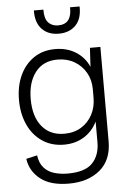

<svg xmlns="http://www.w3.org/2000/svg" viewBox="-63 -835 711 1062"><g transform="rotate(-5 292.5 -304.5)"><path d="M276 181Q174 181 118 136.5Q62 92 53 24L114 10Q120 54 143 79.5Q166 105 200.5 115Q235 125 275 125Q371 125 412 82Q453 39 453 -33V-148Q427 -95 379 -65.5Q331 -36 269 -36Q199 -36 147.5 -71Q96 -106 68.5 -166.5Q41 -227 41 -304Q41 -380 68 -439Q95 -498 145 -532.5Q195 -567 265 -567Q330 -567 379 -536Q428 -505 451 -452L457 -557H515V-33Q515 71 449 126Q383 181 276 181ZM275 -96Q329 -96 369 -120.5Q409 -145 431 -187Q453 -229 453 -281V-328Q453 -380 429.5 -420.5Q406 -461 365.5 -484.5Q325 -508 272 -508Q193 -508 149.5 -452Q106 -396 106 -303Q106 -206 151 -151Q196 -96 275 -96ZM293 -650Q234 -650 199.5 -686Q165 -722 166 -790H219Q218 -740 238.5 -718Q259 -696 293 -696Q370 -696 367 -790H420Q422 -722 387 -686Q352 -650 293 -650Z"/></g></svg>

Font: BDO Grotesk Light
Style: Regular
Weight: 300
Designer: Deni Anggara
Foundry: Lokal Container
Version: Version 2.000